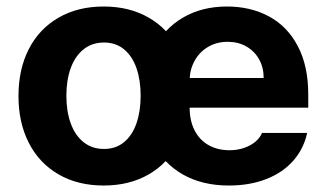

<svg xmlns="http://www.w3.org/2000/svg" viewBox="-20 -557 984 587"><path d="M36.5 -263.2Q36.5 -345.3 68.1 -407Q99.8 -468.8 158.8 -502.9Q217.9 -537.1 296.9 -537.1Q375.9 -537.1 435 -502.9Q494.1 -468.8 525.6 -407Q557 -345.3 557 -263.2Q557 -182.2 525.6 -120.2Q494.1 -58.2 435 -24Q375.9 10.2 296.9 10.2Q217.9 10.2 158.8 -24Q99.8 -58.2 68.1 -120.2Q36.5 -182.2 36.5 -263.2ZM410 -264.4Q410 -311.3 397.4 -348.1Q384.7 -385 359.5 -406Q334.3 -427 298 -427Q261.2 -427 235.2 -406Q209.2 -385 196.1 -348.4Q182.9 -311.9 182.9 -264.4Q182.9 -216.9 196.1 -180.2Q209.2 -143.6 235.2 -122.6Q261.2 -101.6 298 -101.6Q334.3 -101.6 359.5 -122.6Q384.7 -143.6 397.4 -180.5Q410 -217.4 410 -264.4ZM417.2 -262.4Q417.2 -344 449.1 -406.4Q481.1 -468.9 539.1 -503Q597.2 -537.1 674 -537.1Q745.6 -537.1 801.8 -507.1Q858 -477.2 890.2 -416.5Q922.4 -355.8 922.4 -268.6V-227.9H476.4V-318.5H786.1Q786.1 -350.8 772.1 -375.7Q758.1 -400.7 733.1 -415Q708.2 -429.2 676.2 -429.2Q642.6 -429.2 616.3 -413.7Q590 -398.2 575.2 -371.5Q560.3 -344.8 559.8 -313V-228.1Q559.8 -188.3 574.8 -158.7Q589.8 -129.1 617.5 -113.4Q645.2 -97.7 681.8 -97.7Q706 -97.7 726 -104.7Q746 -111.6 760.1 -123.1Q774.1 -134.6 781.1 -150.6H919.1Q908.6 -102.2 876.8 -65.9Q845 -29.5 794.4 -9.7Q743.8 10.2 679.6 10.2Q599.5 10.2 540.3 -22.9Q481.1 -56.1 449.1 -117.6Q417.2 -179.1 417.2 -262.4Z"/></svg>

Font: Pretendard JP Variable
Style: Regular
Weight: 400
Designer: Base glyphs from Inter by Rasmus Andersson; Hangul glyphs from Noto Sans CJK(Source Han Sans) by Jang Soo-young and Kang
Foundry: Kil Hyung-jin
Version: Version 1.307;Glyphs 3.2 (3192)